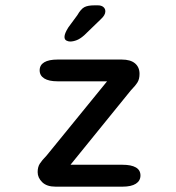

<svg xmlns="http://www.w3.org/2000/svg" viewBox="-20 -699 659 719"><path d="M121 -54.5Q121 -73.5 129 -86Q137 -98.5 154.5 -116.5L381 -394.5H195.5Q163 -394.5 145.8 -405.2Q128.5 -416 128.5 -435.5Q128.5 -455.5 145.8 -465.8Q163 -476 195.5 -476H436Q468.5 -476 485.5 -461.8Q502.5 -447.5 502.5 -422.5Q502.5 -403 495 -390.8Q487.5 -378.5 469.5 -360L244 -82H439Q471.5 -82 488.8 -72Q506 -62 506 -42Q506 -22 488.8 -11Q471.5 0 439 0H188Q155 0 138 -16.8Q121 -33.5 121 -54.5ZM242.5 -543.5Q235.5 -543.5 228.5 -547.2Q221.5 -551 221.5 -561Q221.5 -573.5 236 -596.5L269.5 -642Q283 -665.5 296 -672.2Q309 -679 333.5 -679H346.5Q359.5 -679 367 -672.8Q374.5 -666.5 374.5 -656.5Q374.5 -642.5 358 -627.5L296.5 -568Q281 -554 267.8 -548.8Q254.5 -543.5 242.5 -543.5Z"/></svg>

Font: Sono ExtraLight Monospace Medium
Style: Regular
Weight: 500
Version: Version 2.112